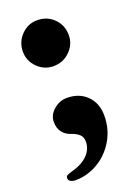

<svg xmlns="http://www.w3.org/2000/svg" viewBox="-118 -469 488 688"><g transform="rotate(-20 125.5 -125.0)"><path d="M28 -329Q28 -366 53.5 -392Q79 -418 114 -418Q152 -418 177.5 -392.5Q203 -367 203 -329Q203 -294 177 -268.5Q151 -243 114 -243Q79 -243 53.5 -268.5Q28 -294 28 -329ZM22 151Q22 144 27 141Q32 138 46 134Q87 123 108.5 101Q130 79 130 50Q130 32 118.5 22Q107 12 88 6Q70 0 58 -15Q46 -30 46 -55Q46 -81 68.5 -100.5Q91 -120 119 -120Q166 -120 195 -91Q224 -62 224 -15Q224 37 199 79Q174 121 133.5 144.5Q93 168 49 168Q37 168 29.5 163.5Q22 159 22 151Z"/></g></svg>

Font: EB Garamond ExtraBold
Style: Regular
Weight: 800
Designer: Georg Duffner and Octavio Pardo
Foundry: Georg Duffner
Version: Version 1.000